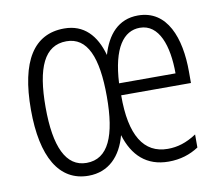

<svg xmlns="http://www.w3.org/2000/svg" viewBox="-66 -621 821 710"><g transform="rotate(-10 344.5 -266.0)"><path d="M494 -542C420 -542 377 -491 356 -418C335 -494 291 -542 217 -542C103 -542 44 -450 44 -267C44 -90 102 10 212 10C288 10 336 -41 356 -117C380 -38 430 10 513 10C557 10 594 -2 626 -23V-72C588 -47 554 -37 518 -37C428 -37 381 -111 382 -262H644V-305C644 -431 604 -542 494 -542ZM493 -496C565 -496 594 -411 594 -307H382C389 -439 432 -496 493 -496ZM217 -494C295 -494 329 -415 329 -267C329 -120 295 -38 213 -38C136 -38 99 -118 99 -267C99 -415 134 -494 217 -494Z"/></g></svg>

Font: Noto Sans Armenian ExtraCondensed Light
Style: Regular
Weight: 300
Width: 2
Designer: Monotype Design Team
Foundry: Monotype Imaging Inc.
Version: Version 2.008